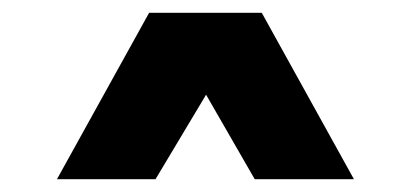

<svg xmlns="http://www.w3.org/2000/svg" viewBox="-20 -749 640 300"><path d="M213 -729H389L533 -469H378L302 -601L223 -469H69Z"/></svg>

Font: Mona Sans ExtraBold
Style: Regular
Weight: 800
Designer: Deni Anggara
Foundry: GitHub
Version: Version 2.000